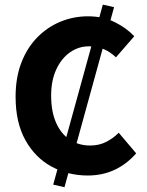

<svg xmlns="http://www.w3.org/2000/svg" viewBox="-20 -733 622 815"><path d="M253.7 61.6 205.9 50.7 416.5 -713.4 464.2 -702.5ZM352.7 12Q269.2 12 199.4 -25.6Q129.7 -63.2 87.9 -137.9Q46.2 -212.5 46.2 -322.2Q46.2 -403.3 70.6 -466.8Q95 -530.3 138.2 -574.3Q181.4 -618.3 236.8 -641Q292.2 -663.8 353.6 -663.8Q417.3 -663.8 467.2 -639Q517.2 -614.2 549.9 -579.1L472.2 -489.6Q447.8 -512.8 420.1 -524.6Q392.4 -536.4 357.2 -536.4Q313.6 -536.4 277.1 -510.8Q240.6 -485.2 218.9 -438.3Q197.1 -391.5 197.1 -326.9Q197.1 -259.7 217.9 -212.4Q238.6 -165 276.2 -140.2Q313.7 -115.3 363 -115.3Q401 -115.3 431.2 -130.9Q461.4 -146.5 484 -169.5L558.1 -82Q516.4 -34.9 465 -11.4Q413.6 12 352.7 12Z"/></svg>

Font: SourceSans3VF
Style: Regular
Weight: 200
Designer: Paul D. Hunt
Foundry: Adobe
Version: Version 3.052;hotconv 1.1.0;makeotfexe 2.6.0